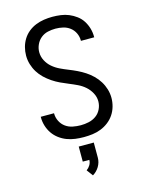

<svg xmlns="http://www.w3.org/2000/svg" viewBox="-142 -828 884 1159"><g transform="rotate(-15 300.0 -249.0)"><path d="M299 8Q272 8 245 4.5Q218 1 193 -8.5Q168 -18 146 -34.5Q124 -51 109 -73Q94 -95 86 -121Q78 -147 78 -174Q78 -175 78 -176Q78 -177 78 -178H161Q161 -178 161 -177Q161 -176 161 -176Q161 -151 172.5 -128Q184 -105 204 -90.5Q224 -76 249 -71Q274 -66 299 -66Q324 -66 349 -71.5Q374 -77 394.5 -91.5Q415 -106 426.5 -129.5Q438 -153 438 -179Q438 -206 424.5 -231Q411 -256 390.5 -274Q370 -292 345 -304Q320 -316 294 -326.5Q268 -337 243.5 -348.5Q219 -360 196 -375.5Q173 -391 153 -410Q133 -429 118.5 -452.5Q104 -476 96 -502.5Q88 -529 88 -557Q88 -584 95 -610Q102 -636 116 -658.5Q130 -681 151 -698Q172 -715 197 -725Q222 -735 248.5 -739Q275 -743 301 -743Q327 -743 353.5 -739.5Q380 -736 404 -726Q428 -716 449.5 -700Q471 -684 485 -662Q499 -640 506.5 -614.5Q514 -589 514 -562Q514 -561 514 -560Q514 -559 514 -558H431Q431 -559 431 -559.5Q431 -560 431 -561Q431 -585 420.5 -607Q410 -629 391 -643.5Q372 -658 348.5 -663.5Q325 -669 301 -669Q277 -669 253 -663.5Q229 -658 210 -642.5Q191 -627 180.5 -604Q170 -581 170 -557Q170 -529 183 -504Q196 -479 217 -461Q238 -443 263 -431Q288 -419 313.5 -409Q339 -399 364 -387Q389 -375 412 -360Q435 -345 455 -325.5Q475 -306 489.5 -282.5Q504 -259 512 -232.5Q520 -206 520 -178Q520 -151 512.5 -124.5Q505 -98 490 -75.5Q475 -53 453 -36Q431 -19 405.5 -9Q380 1 353 4.5Q326 8 299 8ZM291 245 262 206Q276 196 285 181Q294 166 294 149H253V55H347V149Q347 164 343 178Q339 192 331.5 204.5Q324 217 313.5 227.5Q303 238 291 245Z"/></g></svg>

Font: Iosevka SS04 Extended
Style: Regular
Weight: 400
Width: 7
Monospace: yes
Designer: Belleve Invis
Foundry: Belleve Invis
Version: Version 19.0.0; ttfautohint (v1.8.4)